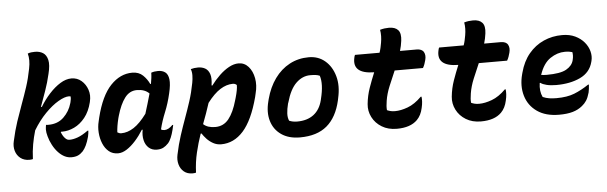

<svg xmlns="http://www.w3.org/2000/svg" viewBox="-55 -961 4311 1364"><g transform="rotate(-5 2100.0 -279.0)"><path d="M469 -547Q510 -547 540 -521.5Q570 -496 583.5 -456Q597 -416 586 -372L585 -367Q569 -302 535 -259.5Q501 -217 458 -196.5Q415 -176 372 -176H363L361 -173Q372 -144 388 -128Q395 -121 402 -117.5Q409 -114 419 -114Q445 -114 477 -125.5Q509 -137 551 -167H557Q556 -148 551 -125Q541 -88 529.5 -64Q518 -40 504 -24Q487 -6 468 2.5Q449 11 421 11Q372 11 329 -34Q307 -57 290 -89Q273 -121 265 -152Q261 -166 259 -178Q257 -190 257 -201Q257 -210 258.5 -218.5Q260 -227 261 -234Q266 -233 270.5 -233Q275 -233 279 -233Q345 -233 387.5 -274Q430 -315 446 -372L448 -379Q455 -404 452 -421Q449 -422 441 -422Q410 -422 364.5 -395.5Q319 -369 270.5 -319.5Q222 -270 181 -202Q167 -155 158 -105Q149 -55 147 0Q137 3 122 3Q84 3 58.5 -17Q33 -37 23.5 -69.5Q14 -102 23 -139Q39 -213 60 -276Q81 -339 102.5 -397Q124 -455 143.5 -514.5Q163 -574 176 -642Q189 -705 176 -750Q189 -755 201.5 -756.5Q214 -758 228 -758Q261 -758 285 -743Q309 -728 317.5 -692Q326 -656 310 -593Q296 -532 276 -475.5Q256 -419 236 -364H243Q273 -414 311 -455.5Q349 -497 389.5 -522Q430 -547 469 -547Z M903 -550Q950 -550 979 -522Q1008 -494 1024 -459H1029Q1033 -480 1035.5 -501Q1038 -522 1038 -538Q1059 -546 1087 -546Q1118 -546 1138 -531Q1158 -516 1162.5 -480Q1167 -444 1152 -381Q1136 -311 1111 -250Q1086 -189 1072 -131Q1077 -127 1083 -125.5Q1089 -124 1096 -124Q1125 -124 1155 -155H1161Q1160 -148 1157.5 -139.5Q1155 -131 1153 -120Q1146 -91 1135.5 -66Q1125 -41 1112 -27Q1095 -9 1076.5 0.5Q1058 10 1031 10Q996 10 973 -10.5Q950 -31 942 -65.5Q934 -100 942 -140H936Q910 -98 879 -63.5Q848 -29 816 -8.5Q784 12 754 12Q715 12 688.5 -10Q662 -32 647 -68Q632 -104 629 -146Q626 -188 636 -227L642 -253Q680 -406 748.5 -478Q817 -550 903 -550ZM761 -137Q767 -133 774 -130.5Q781 -128 789 -128Q834 -128 878.5 -157Q923 -186 971 -251Q981 -285 992 -319.5Q1003 -354 1013 -392Q982 -424 925 -424Q873 -424 839 -379Q805 -334 782 -254L777 -236Q770 -208 766 -183Q762 -158 761 -137Z M1320 -539Q1344 -546 1372 -546Q1401 -546 1423 -533.5Q1445 -521 1455 -491.5Q1465 -462 1457 -411L1462 -409Q1491 -448 1524.5 -480Q1558 -512 1593 -531Q1628 -550 1661 -550Q1703 -550 1731.5 -518Q1760 -486 1769.5 -435Q1779 -384 1764 -327L1758 -301Q1715 -139 1647.5 -63.5Q1580 12 1489 12Q1458 12 1432 -2.5Q1406 -17 1387 -37.5Q1368 -58 1356 -77L1350 -76Q1328 -12 1312 55Q1296 122 1293 197Q1283 200 1268 200Q1231 200 1207 180Q1183 160 1174 127.5Q1165 95 1173 58Q1188 -14 1208 -75.5Q1228 -137 1249 -194.5Q1270 -252 1289.5 -312Q1309 -372 1322 -441Q1327 -467 1327.5 -493Q1328 -519 1320 -539ZM1608 -409Q1563 -409 1518 -380.5Q1473 -352 1425 -289Q1413 -252 1400 -215Q1387 -178 1373 -142Q1403 -114 1458 -114Q1517 -114 1554 -160Q1591 -206 1615 -292L1620 -309Q1637 -368 1636 -398Q1625 -409 1608 -409Z M2162 -550Q2230 -550 2278 -509Q2326 -468 2345.5 -398.5Q2365 -329 2345 -242L2342 -227Q2315 -108 2244 -48Q2173 12 2051 12Q1971 12 1918.5 -24.5Q1866 -61 1847.5 -123.5Q1829 -186 1849 -263L1853 -279Q1875 -362 1919 -423Q1963 -484 2025 -517Q2087 -550 2162 -550ZM2161 -422Q2106 -422 2061 -379Q2016 -336 1990 -243L1987 -235Q1977 -196 1975.5 -165.5Q1974 -135 1984 -113Q2009 -102 2041 -102Q2112 -102 2158 -136.5Q2204 -171 2221 -239L2223 -248Q2249 -352 2229 -412Q2216 -418 2200 -420Q2184 -422 2161 -422Z M2491 -538H2666Q2672 -555 2676 -573Q2680 -591 2683 -609Q2687 -632 2687.5 -655Q2688 -678 2684 -700Q2701 -705 2716.5 -707Q2732 -709 2748 -709Q2792 -709 2813 -685.5Q2834 -662 2827 -609Q2825 -591 2821 -573.5Q2817 -556 2812 -538H2930Q2968 -538 2981 -515Q2994 -492 2985 -458Q2981 -443 2976.5 -430Q2972 -417 2964 -403H2762Q2738 -348 2716.5 -296Q2695 -244 2687 -194Q2680 -153 2683 -127Q2694 -122 2707.5 -118.5Q2721 -115 2740 -115Q2781 -115 2831 -133.5Q2881 -152 2930 -201H2936Q2938 -186 2937 -166Q2936 -146 2930 -121Q2919 -69 2888 -38Q2839 11 2742 11Q2680 11 2635 -16.5Q2590 -44 2567.5 -88.5Q2545 -133 2550 -182Q2556 -242 2575 -296Q2594 -350 2616 -403Q2458 -405 2485 -520Q2486 -526 2487.5 -530Q2489 -534 2491 -538Z M3091 -538H3266Q3272 -555 3276 -573Q3280 -591 3283 -609Q3287 -632 3287.5 -655Q3288 -678 3284 -700Q3301 -705 3316.5 -707Q3332 -709 3348 -709Q3392 -709 3413 -685.5Q3434 -662 3427 -609Q3425 -591 3421 -573.5Q3417 -556 3412 -538H3530Q3568 -538 3581 -515Q3594 -492 3585 -458Q3581 -443 3576.5 -430Q3572 -417 3564 -403H3362Q3338 -348 3316.5 -296Q3295 -244 3287 -194Q3280 -153 3283 -127Q3294 -122 3307.5 -118.5Q3321 -115 3340 -115Q3381 -115 3431 -133.5Q3481 -152 3530 -201H3536Q3538 -186 3537 -166Q3536 -146 3530 -121Q3519 -69 3488 -38Q3439 11 3342 11Q3280 11 3235 -16.5Q3190 -44 3167.5 -88.5Q3145 -133 3150 -182Q3156 -242 3175 -296Q3194 -350 3216 -403Q3058 -405 3085 -520Q3086 -526 3087.5 -530Q3089 -534 3091 -538Z M3969 -550Q4022 -550 4061.5 -531Q4101 -512 4126 -482Q4151 -452 4160 -417Q4169 -382 4161 -350L4159 -342Q4140 -268 4068.5 -234Q3997 -200 3897 -200Q3858 -200 3829 -207Q3800 -214 3786 -225H3781Q3772 -167 3793 -124Q3816 -114 3839.5 -110.5Q3863 -107 3890 -107Q3967 -107 4018.5 -127.5Q4070 -148 4122 -183H4128Q4126 -149 4121 -127Q4111 -91 4097.5 -70.5Q4084 -50 4065 -35Q4036 -11 3996.5 0.5Q3957 12 3899 12Q3804 12 3743 -30.5Q3682 -73 3661 -144Q3640 -215 3662 -298L3665 -309Q3686 -388 3730.5 -441.5Q3775 -495 3836.5 -522.5Q3898 -550 3969 -550ZM3978 -430Q3924 -430 3873.5 -396Q3823 -362 3796 -281Q3815 -278 3836 -278Q3933 -278 3975.5 -302Q4018 -326 4028 -365Q4033 -385 4033 -399Q4033 -413 4031 -423Q4021 -426 4008.5 -428Q3996 -430 3978 -430Z"/></g></svg>

Font: Recursive Mn Csl St
Style: Bold Italic
Weight: 700
Italic angle: -15°
Monospace: yes
Version: Version 1.079;hotconv 1.0.112;makeotfexe 2.5.65598; ttfautoh